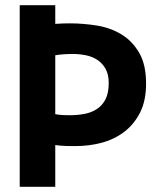

<svg xmlns="http://www.w3.org/2000/svg" viewBox="-20 -720 640 740"><path d="M56 -700H193V-628Q207 -629 221 -629.5Q235 -630 249 -630Q301 -630 353.5 -621.5Q406 -613 448 -587.5Q490 -562 516.5 -516.5Q543 -471 543 -398Q543 -332 520 -286.5Q497 -241 459 -212Q421 -183 372.5 -170Q324 -157 272 -157Q267 -157 256 -157Q245 -157 233 -157.5Q221 -158 209.5 -159Q198 -160 193 -161V0H56ZM193 -280Q197 -279 205 -278Q213 -277 222 -276.5Q231 -276 239.5 -276Q248 -276 252 -276Q279 -276 305.5 -281Q332 -286 353 -299.5Q374 -313 386.5 -337Q399 -361 399 -400Q399 -433 387 -454.5Q375 -476 355.5 -489Q336 -502 311 -507Q286 -512 260 -512Q240 -512 222 -510.5Q204 -509 193 -507Z"/></svg>

Font: PT Mono
Style: Bold
Weight: 700
Monospace: yes
Designer: A.Korolkova, I.Chaeva
Foundry: ParaType Ltd
Version: Version 1.000 OFL